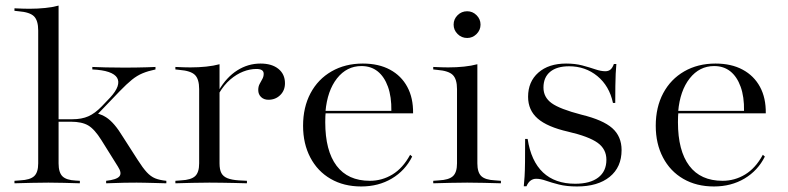

<svg xmlns="http://www.w3.org/2000/svg" viewBox="-20 -653 2806 684"><path d="M152.4 -2.4Q121 -2.4 92.3 -1.6Q63.7 -0.8 31.5 0V-8.9L52.4 -10.5Q87.1 -12.1 101.6 -25.4Q116.1 -38.7 116.1 -71V-206.5H188.7V-71Q188.7 -38.7 202.4 -25Q216.1 -11.3 250 -9.7L264.5 -8.9V0Q234.7 -0.8 207.7 -1.6Q180.6 -2.4 152.4 -2.4ZM116.1 -206.5V-544.4Q116.1 -579.8 101.2 -594.8Q86.3 -609.7 46 -612.9L31.5 -614.5V-623.4Q50.8 -622.6 61.7 -622.2Q72.6 -621.8 84.7 -621.8Q114.5 -621.8 141.1 -624.6Q167.7 -627.4 188.7 -633.1V-623.4V-206.5ZM358.1 0V-8.9Q395.2 -12.9 405.2 -24.6Q415.3 -36.3 400 -59.7L341.1 -154Q316.9 -192.7 294.4 -206Q271.8 -219.4 232.3 -219.4H180.6V-228.2H237.9Q271 -228.2 294.8 -238.7Q318.5 -249.2 342.7 -274.2L372.6 -305.6Q392.7 -327.4 398.8 -345.2Q404.8 -362.9 397.2 -375.8Q389.5 -388.7 367.3 -396.4Q345.2 -404 308.9 -405.6V-414.5Q327.4 -413.7 356.9 -412.9Q386.3 -412.1 425 -412.1Q447.6 -412.1 466.9 -412.5Q486.3 -412.9 502.8 -413.3Q519.4 -413.7 533.9 -414.5V-405.6Q507.3 -400 487.9 -391.9Q468.5 -383.9 450 -369Q431.5 -354 406.5 -328.2L314.5 -232.3L325 -249.2Q343.5 -244.4 358.1 -235.1Q372.6 -225.8 387.5 -208.5Q402.4 -191.1 418.5 -164.5L470.2 -83.9Q488.7 -54.8 502.8 -39.5Q516.9 -24.2 532.7 -17.7Q548.4 -11.3 572.6 -8.9V0Q546.8 -0.8 528.2 -1.2Q509.7 -1.6 495.2 -2Q480.6 -2.4 466.9 -2.4Q446 -2.4 423 -2Q400 -1.6 358.1 0Z M725.8 -2.4Q694.4 -2.4 665.7 -1.6Q637.1 -0.8 604.8 0V-8.9L625.8 -10.5Q660.5 -12.1 675 -25.4Q689.5 -38.7 689.5 -71V-206.5H762.1V-71Q762.1 -49.2 768.5 -36.7Q775 -24.2 790.3 -18.1Q805.6 -12.1 829.8 -10.5L859.7 -8.9V0Q835.5 -0.8 813.7 -1.2Q791.9 -1.6 770.2 -2Q748.4 -2.4 725.8 -2.4ZM689.5 -206.5V-335.5Q689.5 -371 674.6 -385.9Q659.7 -400.8 619.4 -404L604.8 -405.6V-414.5Q624.2 -413.7 635.1 -413.3Q646 -412.9 658.1 -412.9Q687.9 -412.9 714.5 -415.7Q741.1 -418.5 762.1 -424.2V-414.5V-206.5ZM936.3 -297.6Q920.2 -297.6 910.1 -307.3Q900 -316.9 900 -332.3Q900 -345.2 905.2 -354.4Q910.5 -363.7 914.9 -372.2Q919.4 -380.6 919.4 -390.3Q919.4 -407.3 893.5 -407.3Q870.2 -407.3 846.4 -398Q822.6 -388.7 800.4 -369.8Q778.2 -350.8 760.5 -321L759.7 -331.5Q787.1 -378.2 825.4 -402.4Q863.7 -426.6 908.1 -426.6Q948.4 -426.6 971.8 -407.7Q995.2 -388.7 995.2 -356.5Q995.2 -330.6 978.2 -314.1Q961.3 -297.6 936.3 -297.6Z M1266.9 11.3Q1204.8 11.3 1158.1 -15.7Q1111.3 -42.7 1085.5 -91.9Q1059.7 -141.1 1059.7 -204.8Q1059.7 -271 1086.3 -321Q1112.9 -371 1161.3 -398.8Q1209.7 -426.6 1272.6 -426.6Q1329 -426.6 1369.4 -404.8Q1409.7 -383.1 1431 -343.5Q1452.4 -304 1451.6 -249.2H1105.6L1104.8 -258.1H1374.2Q1375 -308.1 1362.1 -344Q1349.2 -379.8 1325.4 -398.8Q1301.6 -417.7 1267.7 -417.7Q1215.3 -417.7 1180.6 -373.8Q1146 -329.8 1139.5 -255.6L1140.3 -254.8Q1139.5 -246.8 1139.1 -237.9Q1138.7 -229 1138.7 -217.7Q1138.7 -116.1 1179 -62.5Q1219.4 -8.9 1297.6 -8.9Q1341.1 -8.9 1378.2 -31.5Q1415.3 -54 1441.1 -101.6L1448.4 -95.2Q1423.4 -45.2 1375.8 -16.9Q1328.2 11.3 1266.9 11.3Z M1608.1 -206.5V-335.5Q1608.1 -371 1593.1 -385.9Q1578.2 -400.8 1537.9 -404L1523.4 -405.6V-414.5Q1542.7 -413.7 1553.6 -413.3Q1564.5 -412.9 1576.6 -412.9Q1606.5 -412.9 1633.1 -415.7Q1659.7 -418.5 1680.6 -424.2V-414.5V-206.5ZM1644.4 -2.4Q1612.9 -2.4 1584.3 -1.6Q1555.6 -0.8 1523.4 0V-8.9L1544.4 -10.5Q1579 -12.1 1593.5 -25.4Q1608.1 -38.7 1608.1 -71V-206.5H1680.6V-71Q1680.6 -38.7 1694.8 -25.4Q1708.9 -12.1 1743.5 -10.5L1764.5 -8.9V0Q1732.3 -0.8 1703.6 -1.6Q1675 -2.4 1644.4 -2.4ZM1644.4 -517.7Q1624.2 -517.7 1610.1 -531.9Q1596 -546 1596 -565.3Q1596 -584.7 1610.1 -598.8Q1624.2 -612.9 1644.4 -612.9Q1663.7 -612.9 1677.8 -598.8Q1691.9 -584.7 1691.9 -565.3Q1691.9 -546 1677.8 -531.9Q1663.7 -517.7 1644.4 -517.7Z M2035.5 11.3Q1998.4 11.3 1971.4 4.4Q1944.4 -2.4 1925 -9.3Q1905.6 -16.1 1890.3 -16.1Q1866.9 -16.1 1855.6 10.5H1846Q1847.6 -4.8 1848.8 -24.2Q1850 -43.5 1850.4 -75.4Q1850.8 -107.3 1850.8 -158.1H1859.7Q1871.8 -79 1914.5 -38.7Q1957.3 1.6 2029 1.6Q2082.3 1.6 2111.3 -20.6Q2140.3 -42.7 2140.3 -83.9Q2140.3 -121.8 2108.9 -144.4Q2077.4 -166.9 2004 -183.9Q1929.8 -200.8 1895.6 -230.6Q1861.3 -260.5 1861.3 -308.1Q1861.3 -362.1 1898 -394.4Q1934.7 -426.6 1996.8 -426.6Q2029 -426.6 2054.8 -419.8Q2080.6 -412.9 2100.8 -406Q2121 -399.2 2136.3 -399.2Q2147.6 -399.2 2154.8 -405.2Q2162.1 -411.3 2166.9 -425H2175.8Q2174.2 -408.9 2173.4 -390.3Q2172.6 -371.8 2172.2 -346.8Q2171.8 -321.8 2171.8 -286.3H2163.7Q2150.8 -346.8 2108.1 -381.9Q2065.3 -416.9 2007.3 -416.9Q1963.7 -416.9 1939.9 -397.2Q1916.1 -377.4 1916.1 -341.1Q1916.1 -306.5 1945.2 -285.5Q1974.2 -264.5 2051.6 -244.4Q2128.2 -225.8 2161.3 -196.4Q2194.4 -166.9 2194.4 -118.5Q2194.4 -57.3 2152 -23Q2109.7 11.3 2035.5 11.3Z M2523.4 11.3Q2461.3 11.3 2414.5 -15.7Q2367.7 -42.7 2341.9 -91.9Q2316.1 -141.1 2316.1 -204.8Q2316.1 -271 2342.7 -321Q2369.4 -371 2417.7 -398.8Q2466.1 -426.6 2529 -426.6Q2585.5 -426.6 2625.8 -404.8Q2666.1 -383.1 2687.5 -343.5Q2708.9 -304 2708.1 -249.2H2362.1L2361.3 -258.1H2630.6Q2631.5 -308.1 2618.5 -344Q2605.6 -379.8 2581.9 -398.8Q2558.1 -417.7 2524.2 -417.7Q2471.8 -417.7 2437.1 -373.8Q2402.4 -329.8 2396 -255.6L2396.8 -254.8Q2396 -246.8 2395.6 -237.9Q2395.2 -229 2395.2 -217.7Q2395.2 -116.1 2435.5 -62.5Q2475.8 -8.9 2554 -8.9Q2597.6 -8.9 2634.7 -31.5Q2671.8 -54 2697.6 -101.6L2704.8 -95.2Q2679.8 -45.2 2632.3 -16.9Q2584.7 11.3 2523.4 11.3Z"/></svg>

Font: Playfair 144pt SemiExpanded Light
Style: Regular
Weight: 300
Width: 6
Designer: Claus Eggers Sørensen
Foundry: Claus Eggers Sørensen
Version: Version 2.203